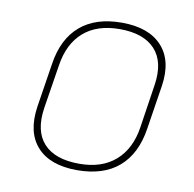

<svg xmlns="http://www.w3.org/2000/svg" viewBox="-63 -555 638 631"><g transform="rotate(10 256.0 -239.5)"><path d="M233 12Q143 12 99.5 -36Q56 -84 69 -171L92 -318Q105 -403 156.5 -447Q208 -491 295 -491Q385 -491 429 -443Q473 -395 460 -309L437 -162Q424 -77 372.5 -32.5Q321 12 233 12ZM237 -10Q312 -10 357.5 -50Q403 -90 414 -163L436 -308Q448 -386 410 -427.5Q372 -469 292 -469Q216 -469 171 -429.5Q126 -390 115 -316L92 -171Q80 -93 117.5 -51.5Q155 -10 237 -10Z"/></g></svg>

Font: Sofia Sans Thin
Style: Italic
Weight: 250
Italic angle: -9°
Version: Version 4.100-B